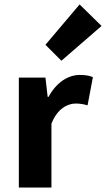

<svg xmlns="http://www.w3.org/2000/svg" viewBox="-20 -846 478 866"><path d="M65 0H212V-288C238 -355 284 -379 321 -379C342 -379 357 -376 375 -371L399 -498C385 -504 368 -508 340 -508C289 -508 235 -476 199 -409H195L185 -496H65ZM257 -572 438 -729 339 -826 185 -644Z"/></svg>

Font: Giro Sans Regular
Style: Bold
Weight: 700
Designer: Paul D. Hunt
Foundry: Adobe Systems Incorporated
Version: Version 1.000;PS 1.0;hotconv 1.0.88;makeotf.lib2.5.647800